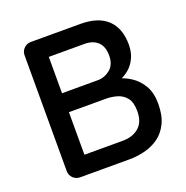

<svg xmlns="http://www.w3.org/2000/svg" viewBox="-126 -816 905 933"><g transform="rotate(-20 327.0 -350.0)"><path d="M388 -700Q480 -700 527.5 -655Q575 -610 575 -524Q575 -479 553.5 -442.5Q532 -406 490.5 -385Q449 -364 387 -363L389 -400Q422 -400 460.5 -391Q499 -382 533 -360Q567 -338 589 -300.5Q611 -263 611 -207Q611 -146 591 -105.5Q571 -65 538 -42Q505 -19 465.5 -9.5Q426 0 388 0H132Q111 0 96 -14.5Q81 -29 81 -51V-649Q81 -671 96 -685.5Q111 -700 132 -700ZM374 -602H177L189 -618V-403L178 -414H376Q412 -415 439.5 -438.5Q467 -462 467 -508Q467 -555 442 -578.5Q417 -602 374 -602ZM381 -316H182L189 -323V-87L181 -96H387Q439 -96 471 -123.5Q503 -151 503 -207Q503 -254 484 -277Q465 -300 437 -308Q409 -316 381 -316Z"/></g></svg>

Font: Quicksand Light SemiBold
Style: Regular
Weight: 600
Version: Version 3.006